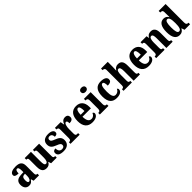

<svg xmlns="http://www.w3.org/2000/svg" viewBox="525 -2685 4610 4610"><g transform="rotate(-45 2829.5 -380.0)"><path d="M175 10C240 10 265 -13 304 -67H313L333 0H516V-54H513C473 -54 460 -70 460 -125V-379C460 -504 395 -549 265 -549C160 -549 74 -518 74 -447C74 -399 115 -379 201 -379C201 -448 218 -487 252 -487C290 -487 304 -449 304 -374V-319L232 -316C102 -311 37 -262 37 -153C37 -42 99 10 175 10ZM237 -62C209 -62 197 -94 197 -149C197 -221 215 -257 273 -263L305 -266V-191C305 -114 278 -62 237 -62Z M769 10C831 10 872 -16 899 -70H903L926 0H1117V-54H1107C1075 -54 1054 -59 1054 -117V-536H844V-482H847C879 -482 898 -476 898 -419V-228C898 -136 879 -77 832 -77C788 -77 777 -125 777 -219V-536H565V-482H568C612 -482 620 -468 620 -411V-188C620 -53 663 10 769 10Z M1349 10C1481 10 1549 -59 1549 -164C1549 -262 1489 -301 1395 -337C1314 -368 1290 -386 1290 -429C1290 -466 1317 -488 1356 -488C1404 -488 1440 -452 1440 -386C1502 -386 1530 -409 1530 -453C1530 -501 1484 -548 1369 -548C1250 -548 1171 -496 1171 -387C1171 -291 1222 -250 1327 -210C1400 -182 1431 -162 1431 -120C1431 -82 1409 -52 1352 -52C1291 -52 1251 -93 1251 -178C1204 -178 1165 -158 1165 -104C1165 -37 1211 10 1349 10Z M1585 0H1896V-54H1866C1833 -54 1810 -62 1810 -121V-276C1810 -359 1833 -450 1877 -450C1910 -450 1917 -421 1917 -366C1991 -366 2039 -394 2039 -457C2039 -510 2011 -548 1944 -548C1875 -548 1836 -512 1807 -438H1803L1785 -536H1591V-482H1595C1633 -482 1653 -473 1653 -414V-126C1653 -63 1629 -54 1589 -54H1585Z M2328 10C2464 10 2517 -53 2517 -107C2517 -130 2501 -146 2482 -152C2462 -103 2427 -65 2367 -65C2290 -65 2250 -124 2248 -257H2534V-308C2534 -466 2452 -549 2318 -549C2173 -549 2090 -453 2090 -265C2090 -91 2168 10 2328 10ZM2379 -321H2250C2250 -427 2279 -484 2322 -484C2362 -484 2380 -423 2379 -321Z M2722 -626C2769 -626 2809 -650 2809 -698C2809 -748 2769 -770 2722 -770C2674 -770 2637 -748 2637 -698C2637 -650 2674 -626 2722 -626ZM2580 0H2873V-54H2863C2829 -54 2804 -69 2804 -126V-536H2576V-482H2591C2624 -482 2649 -467 2649 -414V-127C2649 -70 2625 -54 2590 -54H2580Z M3154 10C3291 10 3334 -52 3334 -102C3334 -122 3324 -138 3307 -147C3287 -100 3244 -63 3184 -63C3114 -63 3086 -133 3086 -267C3086 -437 3113 -487 3156 -487C3194 -487 3206 -426 3206 -356C3316 -356 3335 -401 3335 -444C3335 -500 3285 -549 3152 -549C3026 -549 2928 -482 2928 -266C2928 -60 3018 10 3154 10Z M3385 0H3669V-54H3666C3627 -54 3609 -63 3609 -120V-308C3609 -388 3620 -462 3671 -462C3713 -462 3729 -413 3729 -327V0H3943V-54H3940C3901 -54 3885 -63 3885 -125V-356C3885 -491 3840 -549 3742 -549C3666 -549 3632 -511 3610 -470H3604C3606 -496 3609 -545 3609 -592V-760H3381V-706H3394C3411 -706 3451 -698 3451 -646V-123C3451 -63 3424 -54 3389 -54H3385Z M4241 10C4377 10 4430 -53 4430 -107C4430 -130 4414 -146 4395 -152C4375 -103 4340 -65 4280 -65C4203 -65 4163 -124 4161 -257H4447V-308C4447 -466 4365 -549 4231 -549C4086 -549 4003 -453 4003 -265C4003 -91 4081 10 4241 10ZM4292 -321H4163C4163 -427 4192 -484 4235 -484C4275 -484 4293 -423 4292 -321Z M4495 0H4780V-54H4776C4737 -54 4718 -63 4718 -120V-308C4718 -388 4734 -462 4785 -462C4828 -462 4840 -412 4840 -327V0H5054V-54H5050C5011 -54 4996 -63 4996 -125V-356C4996 -491 4946 -549 4853 -549C4779 -549 4743 -516 4719 -466H4715L4703 -536H4499V-482H4503C4542 -482 4562 -473 4562 -417V-123C4562 -63 4539 -54 4500 -54H4495Z M5291 10C5359 10 5400 -23 5427 -77H5431L5458 0H5645V-54H5637C5595 -54 5573 -71 5573 -132V-760H5338V-706H5346C5384 -706 5416 -698 5416 -644V-585C5416 -547 5416 -504 5418 -474H5413C5389 -516 5353 -548 5288 -548C5176 -548 5111 -460 5111 -267C5111 -75 5176 10 5291 10ZM5338 -64C5288 -64 5269 -132 5269 -268C5269 -402 5288 -475 5339 -475C5398 -475 5416 -402 5416 -269C5416 -135 5398 -64 5338 -64Z"/></g></svg>

Font: Noto Serif Sinhala Condensed ExtraBold
Style: Regular
Weight: 800
Width: 3
Designer: Jelle Bosma - Monotype Design Team
Foundry: Monotype Imaging Inc.
Version: Version 2.007